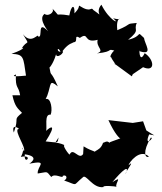

<svg xmlns="http://www.w3.org/2000/svg" viewBox="-20 -768 694 820"><path d="M335 -110C317 -83 293 -140 278 -109C279 -99 238 -157 259 -147C208 -170 210 -144 230 -181C225 -154 230 -159 175 -164C223 -239 198 -230 177 -209C182 -223 168 -283 196 -278C205 -295 199 -353 175 -345L182 -360C200 -410 189 -430 227 -399C192 -479 200 -431 191 -481C189 -473 214 -505 223 -551C207 -510 252 -535 249 -549C216 -537 225 -582 241 -541C280 -601 312 -580 285 -589C323 -579 289 -626 321 -606C362 -635 334 -581 397 -598C389 -565 430 -552 394 -540C474 -548 429 -563 476 -550C476 -569 441 -524 455 -523C458 -512 488 -477 465 -499L543 -442L547 -451L591 -481C644 -458 640 -513 598 -541C573 -489 574 -572 577 -549C637 -530 598 -580 595 -606C559 -640 594 -614 527 -598C582 -643 549 -635 564 -670C511 -665 552 -669 481 -639C472 -716 520 -675 463 -690C497 -662 448 -678 413 -748C381 -711 432 -688 379 -725C366 -743 372 -709 318 -744C315 -738 320 -734 298 -711C300 -751 284 -747 276 -702C201 -715 246 -689 204 -731C215 -713 181 -696 171 -709C137 -687 195 -625 184 -636C136 -685 165 -603 143 -612C143 -629 115 -575 78 -622C111 -566 96 -604 71 -558C76 -570 100 -563 29 -538C83 -536 79 -524 91 -445C10 -437 48 -449 48 -450C45 -386 59 -405 66 -361H33C44 -310 57 -305 74 -286C33 -252 64 -271 39 -202C25 -249 75 -211 57 -217C41 -206 93 -136 82 -122C65 -149 92 -139 69 -98C128 -110 80 -57 86 -109C156 -99 105 -69 105 -69C190 -85 138 -59 141 -27C185 -33 176 -40 199 -12C214 -31 251 -2 248 -17C264 -24 271 -6 254 3C316 24 288 27 333 -10C347 -29 375 38 422 31C415 23 472 27 477 30C471 13 507 -20 460 10C503 -42 535 -67 517 -26C513 -31 561 -91 529 -62C530 -73 578 -136 616 -99C599 -91 588 -120 624 -180C642 -182 593 -137 617 -194C648 -190 648 -182 605 -211L591 -250L547 -243L443 -255C471 -194 491 -177 494 -177C435 -154 436 -165 464 -131C442 -177 435 -162 420 -158C405 -111 359 -134 403 -96C391 -129 382 -115 337 -143Z"/></svg>

Font: Asimov Aggro
Style: Medium
Weight: 500
Designer: Google
Version: Version 2.000980; 2014